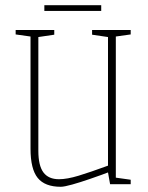

<svg xmlns="http://www.w3.org/2000/svg" viewBox="-20 -706 568 736"><path d="M97 -136V-566L40 -574V-591H188V-573L127 -564V-128Q127 -71 146.5 -45Q166 -19 206 -19Q237 -19 281.5 -32.5Q326 -46 394 -71V-564L333 -573V-591H481V-574L424 -566V-25L481 -17V0H402L394 -45L370 -36Q362 -33 324.5 -20Q287 -7 256.5 1.5Q226 10 213 10Q152 10 124.5 -24Q97 -58 97 -136ZM150 -686H368V-664H150Z"/></svg>

Font: Grenze Thin
Style: Regular
Weight: 250
Designer: Renata Polastri
Foundry: Omnibus-Type
Version: Version 1.002; ttfautohint (v1.8)